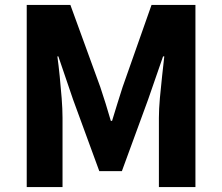

<svg xmlns="http://www.w3.org/2000/svg" viewBox="-20 -763 905 783"><path d="M89 0V-743H267L389 -408Q400 -375 411 -340Q422 -305 432 -270H437Q448 -305 458.5 -340Q469 -375 480 -408L598 -743H777V0H628V-282Q628 -318 632 -362.5Q636 -407 641 -452Q646 -497 650 -533H645L584 -357L477 -65H385L278 -357L218 -533H214Q219 -497 223.5 -452Q228 -407 231.5 -362.5Q235 -318 235 -282V0Z"/></svg>

Font: Noto Sans KR ExtraBold
Style: Regular
Weight: 800
Designer: Ryoko NISHIZUKA  (kana, bopomofo & ideographs); Paul D. Hunt (Latin, Greek & Cyrillic); Sandoll Communications , Soo-you
Foundry: Adobe
Version: Version 2.004-H2;hotconv 1.0.118;makeotfexe 2.5.65603